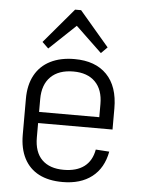

<svg xmlns="http://www.w3.org/2000/svg" viewBox="-54 -811 635 861"><g transform="rotate(5 263.0 -380.5)"><path d="M260 7Q197 7 153.5 -15.5Q110 -38 87 -82Q64 -126 64 -189V-351Q64 -413 88 -457Q112 -501 157.5 -524Q203 -547 266 -547Q360 -547 411.5 -494Q463 -441 463 -342V-247H116V-297H410L399 -270V-356Q399 -421 364 -456Q329 -491 266 -491Q200 -491 164 -455.5Q128 -420 128 -355V-182Q128 -116 162.5 -82Q197 -48 260 -48Q318 -48 352.5 -74Q387 -100 396 -151L457 -147Q443 -72 392 -32.5Q341 7 260 7ZM116 -611 249 -768H276L409 -612L381 -584L252 -707H274L144 -584Z"/></g></svg>

Font: Pathway Extreme SemiCondensed ExtraLight
Style: Regular
Weight: 250
Width: 4
Version: Version 1.001;gftools[0.9.26]